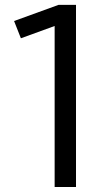

<svg xmlns="http://www.w3.org/2000/svg" viewBox="-20 -752 416 772"><path d="M285.6 0H199.7V-647.5L64 -598.1L36.6 -667.5L215.3 -732.4H285.6Z"/></svg>

Font: Kumbh Sans
Style: Regular
Weight: 400
Version: Version 1.005